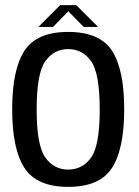

<svg xmlns="http://www.w3.org/2000/svg" viewBox="-20 -725 544 749"><path d="M246 4Q369 4 416.8 -69.8Q464.5 -143.5 464.5 -298.5Q464.5 -454 416.8 -527.2Q369 -600.5 246 -600.5Q123.5 -600.5 75.5 -527.2Q27.5 -454 27.5 -298.5Q27.5 -143.5 75.5 -69.8Q123.5 4 246 4ZM246 -63.5Q190.5 -63.5 156.8 -110.5Q123 -157.5 123 -298Q123 -439 156.8 -486.2Q190.5 -533.5 246 -533.5Q302 -533.5 335.5 -486.2Q369 -439 369 -298Q369 -157.5 335.5 -110.5Q302 -63.5 246 -63.5ZM130 -620H187L246.5 -681L306.5 -620H362.5L277.5 -705H214.5Z"/></svg>

Font: Anybody SemiCondensed
Style: Regular
Weight: 400
Width: 4
Version: Version 1.113;gftools[0.9.25]